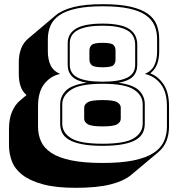

<svg xmlns="http://www.w3.org/2000/svg" viewBox="-20 -765 851 919"><path d="M342 134Q247 134 185 117Q123 100 87 72Q51 44 37 7Q23 -30 23 -70V-147Q23 -196 37.5 -230Q52 -264 76 -284L107 -310Q87 -327 78.5 -352.5Q70 -378 70 -410V-468Q70 -503 81 -532.5Q92 -562 118 -583L247 -692Q277 -717 331.5 -731Q386 -745 472 -745Q552 -745 604.5 -733Q657 -721 687.5 -699Q718 -677 730 -646Q742 -615 742 -577V-519Q742 -486 733 -460.5Q724 -435 704 -418L699 -414Q738 -399 763.5 -360.5Q789 -322 789 -256V-159Q789 -122 777 -91Q765 -60 737 -36L608 72Q574 101 509.5 117.5Q445 134 342 134ZM779 -256Q779 -326 748.5 -364Q718 -402 673 -411Q706 -425 719 -453Q732 -481 732 -519V-577Q732 -614 719.5 -643Q707 -672 677.5 -692.5Q648 -713 597.5 -724Q547 -735 472 -735Q397 -735 346 -724Q295 -713 265 -692.5Q235 -672 222 -643Q209 -614 209 -577V-519Q209 -481 222 -453Q235 -425 268 -411Q223 -402 192.5 -364Q162 -326 162 -256V-159Q162 -120 176.5 -88Q191 -56 226 -33Q261 -10 321 2.5Q381 15 471 15Q561 15 620.5 2.5Q680 -10 715 -33Q750 -56 764.5 -88Q779 -120 779 -159ZM471 -67Q411 -67 371.5 -75Q332 -83 309 -97Q286 -111 277 -130.5Q268 -150 268 -173V-265Q268 -303 295.5 -331Q323 -359 395 -369Q347 -377 325.5 -398.5Q304 -420 304 -455V-558Q304 -604 344 -628Q384 -652 471 -652Q558 -652 597.5 -627Q637 -602 637 -550V-455Q637 -420 616 -398.5Q595 -377 547 -369Q619 -359 646 -331.5Q673 -304 673 -266V-173Q673 -150 664 -130.5Q655 -111 632.5 -97Q610 -83 570.5 -75Q531 -67 471 -67ZM314 -558V-455Q314 -412 353 -393Q392 -374 471 -374Q550 -374 588.5 -393Q627 -412 627 -455V-550Q627 -599 588 -620.5Q549 -642 471 -642Q393 -642 353.5 -621.5Q314 -601 314 -558ZM408 -480V-524Q408 -539 418.5 -549.5Q429 -560 471 -560Q514 -560 523.5 -549.5Q533 -539 533 -524V-480Q533 -464 523.5 -453.5Q514 -443 471 -443Q429 -443 418.5 -453.5Q408 -464 408 -480ZM278 -265V-173Q278 -130 320.5 -103.5Q363 -77 471 -77Q579 -77 621 -103.5Q663 -130 663 -173V-266Q663 -309 620.5 -336.5Q578 -364 471 -364Q364 -364 321 -336Q278 -308 278 -265ZM383 -197V-250Q383 -265 400 -275.5Q417 -286 471 -286Q525 -286 541.5 -275.5Q558 -265 558 -250V-197Q558 -181 541.5 -170.5Q525 -160 471 -160Q417 -160 400 -170.5Q383 -181 383 -197Z"/></svg>

Font: Bungee Shade
Style: Regular
Weight: 400
Designer: David Jonathan Ross
Foundry: David Jonathan Ross
Version: Version 1.001;PS 1.0;hotconv 1.0.72;makeotf.lib2.5.5900